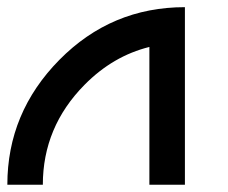

<svg xmlns="http://www.w3.org/2000/svg" viewBox="-69 -508 626 528"><path d="M341.8 -378.9Q241.7 -354 163.6 -274.9Q48.8 -158.7 48.8 0H-48.8Q-48.8 -198.2 94.2 -343.3Q237.3 -488.3 439.5 -488.3V0H341.8Z"/></svg>

Font: Arounder
Style: Regular
Weight: 400
Designer: Maxim Raikov
Foundry: Maxim Raikov
Version: Version 1.00 March 23, 2021, initial release